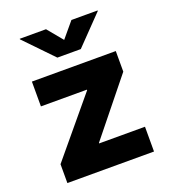

<svg xmlns="http://www.w3.org/2000/svg" viewBox="-139 -862 849 963"><g transform="rotate(-20 286.0 -381.0)"><path d="M54.7 0V-100.6L307.1 -403.8V-406.7H61.5V-539.1H509.3V-429.2L272.5 -135.3V-132.3H517.1V0ZM217.8 -761.7 285.2 -680.2 353.5 -761.7H493.2V-758.8L347.7 -608.4H222.7L77.6 -758.8V-761.7Z"/></g></svg>

Font: Inter 18pt ExtraBold
Style: Regular
Weight: 800
Designer: Rasmus Andersson
Foundry: rsms
Version: Version 4.001;git-66647c0bb